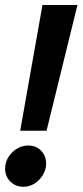

<svg xmlns="http://www.w3.org/2000/svg" viewBox="-23 -721 323 751"><path d="M56 -209.7 143.1 -701.4H279.9L159.1 -209.7ZM68.5 9.6Q38 9.6 17.5 -10.9Q-3 -31.4 -3 -61.2Q-3 -85.5 9.6 -106Q22.3 -126.5 42.8 -139.1Q63.3 -151.8 87.6 -151.8Q118.1 -151.8 137.7 -131.6Q157.4 -111.5 157.4 -80.8Q157.4 -57.5 144.7 -36.6Q132.1 -15.7 112.1 -3.1Q92 9.6 68.5 9.6Z"/></svg>

Font: Red Hat Display VF
Style: Italic
Weight: 300
Italic angle: -12°
Designer: Pentagram, MCKL
Foundry: Pentagram, MCKL
Version: Version 1.023